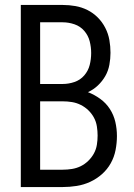

<svg xmlns="http://www.w3.org/2000/svg" viewBox="-20 -755 540 775"><path d="M64 0V-735H233Q259 -735 284.5 -730.5Q310 -726 333 -714.5Q356 -703 374.5 -684.5Q393 -666 405 -642.5Q417 -619 421.5 -593.5Q426 -568 426 -542Q426 -518 421.5 -493.5Q417 -469 405 -448Q393 -427 375 -410Q357 -393 335 -383Q361 -373 384.5 -356Q408 -339 423.5 -315Q439 -291 445.5 -263Q452 -235 452 -206Q452 -178 446.5 -149.5Q441 -121 427 -96Q413 -71 391.5 -52Q370 -33 344 -21Q318 -9 289.5 -4.5Q261 0 233 0ZM233 -416Q257 -416 280.5 -424Q304 -432 320 -450.5Q336 -469 342 -492.5Q348 -516 348 -541Q348 -565 342 -588.5Q336 -612 320 -630.5Q304 -649 280.5 -657Q257 -665 233 -665H142V-416ZM233 -70Q252 -70 270.5 -73Q289 -76 305.5 -84Q322 -92 336 -105.5Q350 -119 359 -135.5Q368 -152 371 -170.5Q374 -189 374 -208Q374 -226 371 -245Q368 -264 359 -280.5Q350 -297 336.5 -310Q323 -323 306 -331.5Q289 -340 270.5 -343Q252 -346 233 -346H142V-70Z"/></svg>

Font: Zed Mono
Style: Regular
Weight: 400
Monospace: yes
Designer: Belleve Invis
Foundry: Belleve Invis
Version: Version 1.0.0; ttfautohint (v1.8.4)